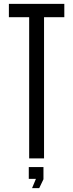

<svg xmlns="http://www.w3.org/2000/svg" viewBox="-20 -820 378 994"><path d="M131 0V-731H26V-800H313V-731H208V0ZM129 106V45H205V108L183 154H146L166 106Z"/></svg>

Font: Big Shoulders Display Medium
Style: Regular
Weight: 500
Designer: Patric King
Foundry: XO Type Co
Version: Version 1.000; ttfautohint (v1.8.2)